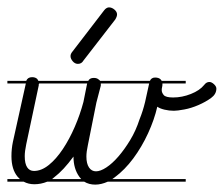

<svg xmlns="http://www.w3.org/2000/svg" viewBox="-20 -506 606 520"><path d="M483 -280H420Q420 -273 419 -270Q418 -266 418 -262Q418 -255 423.5 -248.5Q429 -242 449 -242Q473 -242 497 -251.5Q521 -261 533 -276Q539 -284 547 -284Q553 -284 559.5 -278Q566 -272 566 -266Q566 -251 551.5 -240.5Q537 -230 517.5 -221.5Q498 -213 479 -209.5Q460 -206 451 -206Q438 -206 425.5 -209Q413 -212 406 -217Q398 -182 381 -145Q364 -108 341 -77Q318 -46 291 -26L284 -21H483V-14H272Q254 -6 238 -6Q221 -6 208 -14H108Q91 -7 73 -7Q57 -7 44 -14H0V-21H34L28 -27Q11 -47 11 -83Q11 -103 15 -122L50 -280H0V-287H51Q55 -297 67 -297Q76 -297 81 -292Q83 -289 84 -287H219Q223 -295 234 -295Q243 -295 248 -290Q250 -289 251 -287H386Q390 -296 400 -296Q410 -296 415 -291Q417 -289 418 -287H483ZM253 -274 241 -228 218 -113Q214 -95 214 -82Q214 -63 221 -52.5Q228 -42 240 -42Q252 -42 268 -52.5Q284 -63 300.5 -82Q317 -101 332.5 -126.5Q348 -152 358 -183Q367 -205 373 -230Q378 -253 384 -280H253V-279ZM85 -278Q85 -277 85 -275L51 -115Q47 -96 47 -83Q47 -63 53.5 -53Q60 -43 72 -43Q92 -43 112 -59Q132 -75 150 -102Q168 -129 182.5 -162.5Q197 -196 206 -230L216 -280H86Q86 -279 85 -278ZM206 -342Q201 -333 191 -333Q183 -333 177 -340Q171 -347 171 -354Q171 -360 176 -366L262 -478Q265 -482 268.5 -484Q272 -486 275 -486Q283 -486 290 -480Q297 -474 297 -467Q297 -461 292 -453ZM195 -27Q179 -49 179 -82Q152 -45 127 -26Q124 -23 121 -21H200Q197 -24 195 -27Z"/></svg>

Font: Gruenewald VA 3. Klasse
Style: Regular
Weight: 400
Designer: Peter Wiegel
Foundry: Peter Wiegel, nach dem Schriftentwurf von Dr. H. Gr¸newald
Version: Version 0.007